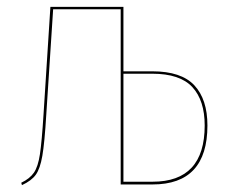

<svg xmlns="http://www.w3.org/2000/svg" viewBox="-20 -538 667 560"><path d="M585 -172Q585 0 425 0H332V-511H135L115 -204Q110 -121 103.5 -83.5Q97 -46 84.5 -28.5Q72 -11 44 2L42 -5Q67 -17 79 -34.5Q91 -52 96.5 -88.5Q102 -125 107 -205L127 -518H340V-330H424Q509 -330 547 -289Q585 -248 585 -172ZM577 -172Q577 -245 541 -284Q505 -323 424 -323H340V-8H425Q577 -8 577 -172Z"/></svg>

Font: Fira Sans Compressed Eight
Style: Regular
Weight: 100
Width: 1
Designer: bBox Type GmbH & Carrois Corporate GbR & Edenspiekermann AG
Foundry: bBox Type GmbH & Carrois Corporate GbR & Edenspiekermann AG
Version: Version 4.301